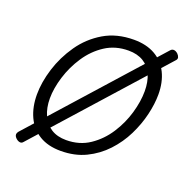

<svg xmlns="http://www.w3.org/2000/svg" viewBox="-107 -645 803 797"><g transform="rotate(20 294.5 -246.5)"><path d="M231 19Q175 19 136.5 -4.5Q98 -28 78.5 -70.5Q59 -113 59 -168Q59 -222 78 -283Q97 -344 134.5 -398Q172 -452 228.5 -485.5Q285 -519 361 -519Q416 -519 454.5 -497Q493 -475 513 -434.5Q533 -394 533 -340Q533 -298 521.5 -249.5Q510 -201 486.5 -153.5Q463 -106 426.5 -67Q390 -28 341.5 -4.5Q293 19 231 19ZM237 -31Q296 -31 340.5 -61Q385 -91 415 -137.5Q445 -184 460 -236Q475 -288 475 -333Q475 -375 461.5 -405.5Q448 -436 421 -452.5Q394 -469 355 -469Q297 -469 252.5 -440Q208 -411 177.5 -365Q147 -319 131 -267Q115 -215 115 -171Q115 -129 129.5 -97Q144 -65 171 -48Q198 -31 237 -31ZM75 36Q69 44 60.5 43Q52 42 44 35Q36 28 34.5 20.5Q33 13 40 4L516 -529Q522 -536 530.5 -535.5Q539 -535 548 -527Q555 -520 557 -512.5Q559 -505 552 -498Z"/></g></svg>

Font: Playwrite US Trad ExtraLight
Style: Regular
Weight: 250
Designer: Veronika Burian, José Scaglione
Foundry: TypeTogether
Version: Version 1.003